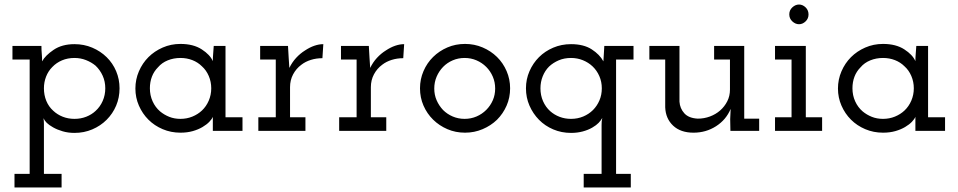

<svg xmlns="http://www.w3.org/2000/svg" viewBox="-20 -578 4229 848"><path d="M44 250V190H111V-315H35V-375H163Q163 -357 164.5 -340.5Q166 -324 166 -307Q180 -333 217 -358Q254 -383 309 -383Q351 -383 387.5 -367.5Q424 -352 451 -325.5Q478 -299 493 -263.5Q508 -228 508 -188Q508 -147 493 -111.5Q478 -76 451 -49Q424 -22 387.5 -6.5Q351 9 309 9Q281 9 257 2Q233 -5 214.5 -15.5Q196 -26 186.5 -35.5Q177 -45 172 -56Q173 -50 173.5 -43.5Q174 -37 174 -31V190H252V250ZM309 -322Q279 -322 254 -311.5Q229 -301 211 -282Q193 -264 183.5 -239.5Q174 -215 174 -188Q174 -158 184.5 -132.5Q195 -107 215 -89Q233 -72 257 -62.5Q281 -53 309 -53Q337 -53 361 -62.5Q385 -72 402 -88Q422 -106 433.5 -132Q445 -158 445 -188Q445 -218 433.5 -243.5Q422 -269 402 -288Q384 -303 360 -312.5Q336 -322 309 -322Z M1051 0H920V-30Q920 -39 920 -46Q920 -53 920 -62Q916 -52 904.5 -40Q893 -28 874.5 -17Q856 -6 831.5 1Q807 8 777 8Q735 8 698.5 -7.5Q662 -23 635.5 -49.5Q609 -76 593.5 -111.5Q578 -147 578 -187Q578 -227 593.5 -263Q609 -299 635.5 -325.5Q662 -352 698.5 -368Q735 -384 777 -384Q834 -384 871 -360Q908 -336 920 -308Q920 -324 921.5 -341Q923 -358 924 -375H976V-60H1051ZM777 -322Q747 -322 721 -311.5Q695 -301 678 -281Q660 -263 651 -239.5Q642 -216 642 -188Q642 -157 654 -130.5Q666 -104 687 -86Q705 -71 727.5 -62Q750 -53 777 -53Q805 -53 829.5 -63Q854 -73 872 -90Q891 -108 902 -133.5Q913 -159 913 -188Q913 -217 902 -242.5Q891 -268 872 -285Q854 -303 829.5 -312.5Q805 -322 777 -322Z M1329 0H1121V-60H1198V-315H1129V-375H1252L1255 -323Q1257 -302 1256.5 -300.5Q1256 -299 1258 -278Q1270 -303 1288 -322.5Q1306 -342 1327 -355Q1348 -369 1368.5 -376Q1389 -383 1408 -383L1404 -321Q1377 -321 1353 -313.5Q1329 -306 1311 -292Q1288 -275 1274.5 -249.5Q1261 -224 1261 -193V-60H1329Z M1686 0H1478V-60H1555V-315H1486V-375H1609L1612 -323Q1614 -302 1613.5 -300.5Q1613 -299 1615 -278Q1627 -303 1645 -322.5Q1663 -342 1684 -355Q1705 -369 1725.5 -376Q1746 -383 1765 -383L1761 -321Q1734 -321 1710 -313.5Q1686 -306 1668 -292Q1645 -275 1631.5 -249.5Q1618 -224 1618 -193V-60H1686Z M2175 -49Q2148 -23 2111.5 -7.5Q2075 8 2034 8Q1992 8 1956 -7.5Q1920 -23 1893 -49.5Q1866 -76 1850.5 -111.5Q1835 -147 1835 -188Q1835 -228 1850.5 -264Q1866 -300 1893 -326.5Q1920 -353 1956 -368.5Q1992 -384 2034 -384Q2075 -384 2111.5 -368.5Q2148 -353 2175 -326.5Q2202 -300 2217.5 -264Q2233 -228 2233 -188Q2233 -147 2217.5 -111.5Q2202 -76 2175 -49ZM1937 -92Q1955 -74 1979.5 -63.5Q2004 -53 2032 -53Q2060 -53 2084.5 -63.5Q2109 -74 2127.5 -92.5Q2146 -111 2156.5 -135Q2167 -159 2167 -187Q2167 -215 2156.5 -239.5Q2146 -264 2127.5 -282.5Q2109 -301 2084.5 -311.5Q2060 -322 2032 -322Q2004 -322 1979.5 -311.5Q1955 -301 1937 -282.5Q1919 -264 1908.5 -239.5Q1898 -215 1898 -187Q1898 -159 1908.5 -135Q1919 -111 1937 -92Z M2766 250H2558V190H2637V-26Q2637 -34 2637.5 -41Q2638 -48 2640 -57Q2634 -46 2624 -35.5Q2614 -25 2596 -14.5Q2578 -4 2554 2.5Q2530 9 2502 9Q2460 9 2423.5 -6.5Q2387 -22 2360.5 -49Q2334 -76 2318.5 -111.5Q2303 -147 2303 -188Q2303 -228 2318.5 -263.5Q2334 -299 2360.5 -325.5Q2387 -352 2423.5 -367.5Q2460 -383 2502 -383Q2558 -383 2593.5 -360Q2629 -337 2645 -307Q2646 -323 2647 -340Q2648 -357 2649 -375H2778V-315H2701V190H2766ZM2502 -322Q2472 -322 2447.5 -311.5Q2423 -301 2405 -284Q2387 -266 2377 -241Q2367 -216 2367 -188Q2367 -157 2378.5 -131Q2390 -105 2410 -87Q2428 -71 2451.5 -62Q2475 -53 2502 -53Q2531 -53 2556 -63.5Q2581 -74 2599 -92Q2617 -110 2627.5 -134.5Q2638 -159 2638 -188Q2638 -217 2627 -242Q2616 -267 2597 -285Q2579 -302 2554.5 -312Q2530 -322 2502 -322Z M3207 -97Q3187 -49 3142.5 -20.5Q3098 8 3043 8Q2986 8 2953 -23Q2920 -54 2918 -104V-315H2848V-375H2981V-129Q2983 -99 3002.5 -77.5Q3022 -56 3062 -54Q3090 -54 3115.5 -63.5Q3141 -73 3160.5 -90Q3180 -107 3192 -130.5Q3204 -154 3204 -182V-315H3134V-375H3267V-54H3333V0H3206L3205 -52Z M3611 0H3403V-60H3476V-315H3403V-375H3539V-60H3611ZM3551 -514Q3551 -496 3538 -483.5Q3525 -471 3509 -471Q3493 -471 3479.5 -483.5Q3466 -496 3466 -514.5Q3466 -533 3479.5 -545.5Q3493 -558 3509 -558Q3525 -558 3538 -545.5Q3551 -533 3551 -514Z M4154 0H4023V-30Q4023 -39 4023 -46Q4023 -53 4023 -62Q4019 -52 4007.5 -40Q3996 -28 3977.5 -17Q3959 -6 3934.5 1Q3910 8 3880 8Q3838 8 3801.5 -7.5Q3765 -23 3738.5 -49.5Q3712 -76 3696.5 -111.5Q3681 -147 3681 -187Q3681 -227 3696.5 -263Q3712 -299 3738.5 -325.5Q3765 -352 3801.5 -368Q3838 -384 3880 -384Q3937 -384 3974 -360Q4011 -336 4023 -308Q4023 -324 4024.5 -341Q4026 -358 4027 -375H4079V-60H4154ZM3880 -322Q3850 -322 3824 -311.5Q3798 -301 3781 -281Q3763 -263 3754 -239.5Q3745 -216 3745 -188Q3745 -157 3757 -130.5Q3769 -104 3790 -86Q3808 -71 3830.5 -62Q3853 -53 3880 -53Q3908 -53 3932.5 -63Q3957 -73 3975 -90Q3994 -108 4005 -133.5Q4016 -159 4016 -188Q4016 -217 4005 -242.5Q3994 -268 3975 -285Q3957 -303 3932.5 -312.5Q3908 -322 3880 -322Z"/></svg>

Font: Josefin Slab SemiBold
Style: Regular
Weight: 600
Designer: Santiago Orozco
Foundry: Typemade
Version: Version 2.000